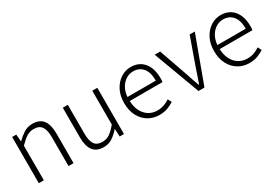

<svg xmlns="http://www.w3.org/2000/svg" viewBox="17 -1227 2724 1919"><g transform="rotate(-30 1379.5 -267.0)"><path d="M100.1 0V-533.2H147.9L154.8 -452.1H157.2Q197.3 -491.7 240.7 -519.3Q284.2 -546.9 338.9 -546.9Q422.4 -546.9 461.7 -495.4Q501 -443.8 501 -340.8V0H442.9V-333Q442.9 -416 415.3 -455.6Q387.7 -495.1 326.2 -495.1Q279.3 -495.1 241.9 -470.9Q204.6 -446.8 158.2 -398.9V0Z M845.7 13.2Q762.7 13.2 723.6 -38.1Q684.6 -89.4 684.6 -191.9V-533.2H742.7V-199.2Q742.7 -117.2 770 -78.1Q797.4 -39.1 858.9 -39.1Q905.3 -39.1 942.6 -64Q980 -88.9 1024.9 -143.1V-533.2H1083V0H1033.7L1028.8 -87.9H1025.9Q986.8 -43 944.1 -14.9Q901.4 13.2 845.7 13.2Z M1486.8 13.2Q1418 13.2 1361.8 -20.3Q1305.7 -53.7 1272.2 -116.2Q1238.8 -178.7 1238.8 -266.1Q1238.8 -352.5 1272.2 -415.5Q1305.7 -478.5 1359.1 -512.7Q1412.6 -546.9 1472.7 -546.9Q1569.3 -546.9 1624 -481.4Q1678.7 -416 1678.7 -298.8Q1678.7 -276.4 1675.8 -256.8H1297.9Q1299.3 -191.9 1324 -142.1Q1348.6 -92.3 1391.8 -64.2Q1435.1 -36.1 1492.7 -36.1Q1535.2 -36.1 1569.8 -48.6Q1604.5 -61 1634.8 -82L1656.7 -39.1Q1624.5 -18.6 1584.5 -2.7Q1544.4 13.2 1486.8 13.2ZM1297.9 -303.2H1625.5Q1625.5 -399.9 1584.5 -448.5Q1543.5 -497.1 1473.6 -497.1Q1430.2 -497.1 1392.1 -473.9Q1354 -450.7 1328.6 -407.2Q1303.2 -363.8 1297.9 -303.2Z M1942.9 0 1745.1 -533.2H1808.1L1922.9 -206.1Q1935.5 -167 1949 -127.4Q1962.4 -87.9 1976.1 -51.8H1980Q1992.7 -87.9 2006.3 -127.4Q2020 -167 2032.7 -206.1L2148.9 -533.2H2208L2011.7 0Z M2524.9 13.2Q2456.1 13.2 2399.9 -20.3Q2343.8 -53.7 2310.3 -116.2Q2276.9 -178.7 2276.9 -266.1Q2276.9 -352.5 2310.3 -415.5Q2343.8 -478.5 2397.2 -512.7Q2450.7 -546.9 2510.7 -546.9Q2607.4 -546.9 2662.1 -481.4Q2716.8 -416 2716.8 -298.8Q2716.8 -276.4 2713.9 -256.8H2335.9Q2337.4 -191.9 2362.1 -142.1Q2386.7 -92.3 2429.9 -64.2Q2473.1 -36.1 2530.8 -36.1Q2573.2 -36.1 2607.9 -48.6Q2642.6 -61 2672.9 -82L2694.8 -39.1Q2662.6 -18.6 2622.6 -2.7Q2582.5 13.2 2524.9 13.2ZM2335.9 -303.2H2663.6Q2663.6 -399.9 2622.6 -448.5Q2581.5 -497.1 2511.7 -497.1Q2468.3 -497.1 2430.2 -473.9Q2392.1 -450.7 2366.7 -407.2Q2341.3 -363.8 2335.9 -303.2Z"/></g></svg>

Font: Source Han Sans CN Light
Style: Regular
Weight: 300
Designer: Ryoko NISHIZUKA  (kana, bopomofo & ideographs); Paul D. Hunt (Latin, Greek & Cyrillic); Sandoll Communications , Soo-you
Foundry: Adobe
Version: Version 2.000;hotconv 1.0.107;makeotfexe 2.5.65593